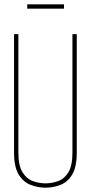

<svg xmlns="http://www.w3.org/2000/svg" viewBox="-20 -858 420 888"><path d="M45 -152V-700H65V-152Q65 -92 84 -61.5Q103 -31 132 -20.5Q161 -10 191 -10Q220 -10 249 -20.5Q278 -31 296.5 -61.5Q315 -92 315 -152V-700H335V-152Q335 -85 313.5 -50Q292 -15 258.5 -2.5Q225 10 191 10Q156 10 122.5 -2.5Q89 -15 67 -50Q45 -85 45 -152ZM106 -818V-838H276V-818Z"/></svg>

Font: Georama Condensed Thin
Style: Regular
Weight: 100
Width: 3
Designer: Jean-Baptiste Levee
Foundry: Production Type
Version: Version 1.000